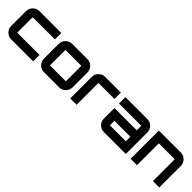

<svg xmlns="http://www.w3.org/2000/svg" viewBox="247 -1684 2788 2788"><g transform="rotate(45 1641.5 -290.0)"><path d="M189 -131H640V0H189Q132 0 91.5 -40.5Q51 -81 51 -138V-442Q51 -499 91.5 -539.5Q132 -580 189 -580H638V-449H189Q182 -449 182 -442V-138Q182 -131 189 -131Z M861 -580H1174Q1231 -580 1271.5 -539.5Q1312 -499 1312 -442V-138Q1312 -81 1271.5 -40.5Q1231 0 1174 0H861Q804 0 763.5 -40.5Q723 -81 723 -138V-442Q723 -499 763.5 -539.5Q804 -580 861 -580ZM1174 -449H861Q854 -449 854 -442V-138Q854 -131 861 -131H1174Q1181 -131 1181 -138V-442Q1181 -449 1174 -449Z M1539 -580H1861V-449H1539Q1532 -449 1532 -442V0H1401V-442Q1401 -499 1441.5 -539.5Q1482 -580 1539 -580Z M2405 -580Q2462 -580 2502.5 -539.5Q2543 -499 2543 -442V0H2092Q2035 0 1994.5 -40.5Q1954 -81 1954 -138V-356H2412V-442Q2412 -449 2405 -449H1954V-580ZM2412 -131V-224H2085V-138Q2085 -131 2092 -131Z M3092 -580Q3149 -580 3189.5 -539.5Q3230 -499 3230 -442V0H3099V-442Q3099 -449 3092 -449H2779Q2772 -449 2772 -442V0H2641V-580Z"/></g></svg>

Font: Orbitron
Style: Bold
Weight: 700
Designer: Matt McInerney
Foundry: Matt McInerney
Version: Version 001.001